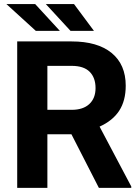

<svg xmlns="http://www.w3.org/2000/svg" viewBox="-20 -912 678 932"><path d="M11.2 0ZM326.7 -260.3H210V0H63.5V-710.9H327.6Q453.6 -710.9 522 -654.8Q590.3 -598.6 590.3 -496.1Q590.3 -423.3 558.8 -374.8Q527.3 -326.2 463.4 -297.4L617.2 -6.8V0H460ZM210 -378.9H328.1Q383.3 -378.9 413.6 -407Q443.8 -435.1 443.8 -484.4Q443.8 -534.7 415.3 -563.5Q386.7 -592.3 327.6 -592.3H210ZM270.5 -762.2H153.8L11.2 -892.1H150.9ZM436 -762.2H322.3L202.6 -892.1H339.4Z"/></svg>

Font: Roboto
Style: Bold
Weight: 700
Designer: Google
Version: Version 2.134; 2016; ttfautohint (v1.6)